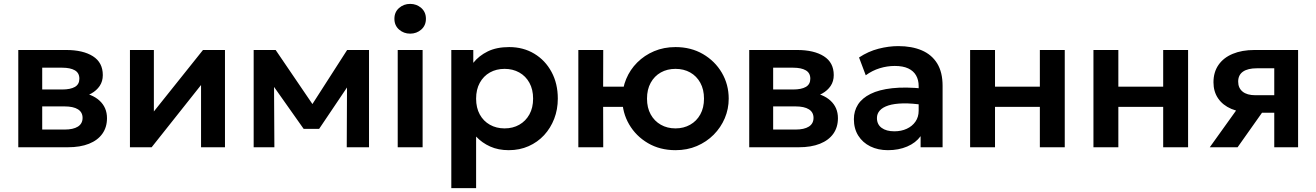

<svg xmlns="http://www.w3.org/2000/svg" viewBox="-20 -757 6766 987"><path d="M74 0V-500H320.5Q407 -500 457.8 -467.8Q508.5 -435.5 508.5 -371Q508.5 -339 492.5 -315.2Q476.5 -291.5 449 -276.2Q421.5 -261 386.5 -254.5L384.5 -283Q453 -275 491.5 -239.8Q530 -204.5 530 -149.5Q530 -103 506.2 -69.5Q482.5 -36 437.5 -18Q392.5 0 329 0ZM197 -91H312Q356.5 -91 380.5 -106.2Q404.5 -121.5 404.5 -151Q404.5 -180 380.8 -195Q357 -210 312 -210H182.5V-297H300Q342 -297 365 -310.2Q388 -323.5 388 -352.5Q388 -382 364.8 -395.5Q341.5 -409 300 -409H197Z M648 0V-500H771V-184L1023.5 -500H1136.5V0H1013.5V-320L759.5 0Z M1284 0V-500H1394H1397L1614 -181L1559 -180L1764.5 -500H1877V0H1762.5L1764 -354L1788.5 -344L1620.5 -94.5H1541L1364.5 -344.5L1388.5 -354.5L1390.5 0Z M2024.5 0V-500H2152.5V0ZM2088.5 -584Q2055.5 -584 2031.5 -605Q2007.5 -626 2007.5 -660.5Q2007.5 -695 2031.5 -716Q2055.5 -737 2088.5 -737Q2121.5 -737 2145.5 -716Q2169.5 -695 2169.5 -660.5Q2169.5 -626 2145.5 -605Q2121.5 -584 2088.5 -584Z M2300 210V-500H2413V-434Q2442 -470.5 2487.5 -492.8Q2533 -515 2597.5 -515Q2670 -515 2726.5 -481Q2783 -447 2815.2 -387.2Q2847.5 -327.5 2847.5 -250Q2847.5 -194.5 2829 -146.5Q2810.5 -98.5 2777 -62.2Q2743.5 -26 2697.2 -5.5Q2651 15 2595.5 15Q2541.5 15 2499.8 -3.8Q2458 -22.5 2427.5 -55V210ZM2574 -97Q2616.5 -97 2649.5 -115.8Q2682.5 -134.5 2701.5 -168.8Q2720.5 -203 2720.5 -250Q2720.5 -297 2701.5 -331.5Q2682.5 -366 2649.2 -384.5Q2616 -403 2574 -403Q2531.5 -403 2498.5 -384.5Q2465.5 -366 2446.5 -331.5Q2427.5 -297 2427.5 -250Q2427.5 -203 2446.2 -168.8Q2465 -134.5 2498.2 -115.8Q2531.5 -97 2574 -97Z M2953 0V-500H3081L3080.5 -311.5H3246.5V-207.5H3080.5L3081 0ZM3452.5 15Q3372.5 15 3310.8 -21.2Q3249 -57.5 3214 -117.8Q3179 -178 3179 -250Q3179 -303 3199 -351Q3219 -399 3255.8 -435.8Q3292.5 -472.5 3342.5 -493.8Q3392.5 -515 3452.5 -515Q3532 -515 3593.8 -479Q3655.5 -443 3690.8 -382.8Q3726 -322.5 3726 -250Q3726 -197 3705.8 -149.2Q3685.5 -101.5 3648.8 -64.5Q3612 -27.5 3562.2 -6.2Q3512.5 15 3452.5 15ZM3452.5 -97Q3494.5 -97 3527.8 -115.8Q3561 -134.5 3580 -168.8Q3599 -203 3599 -250Q3599 -297 3580 -331.5Q3561 -366 3528 -384.5Q3495 -403 3452.5 -403Q3410 -403 3377 -384.5Q3344 -366 3325 -331.5Q3306 -297 3306 -250Q3306 -203 3325 -168.8Q3344 -134.5 3377 -115.8Q3410 -97 3452.5 -97Z M3831.5 0V-500H4078Q4164.5 -500 4215.2 -467.8Q4266 -435.5 4266 -371Q4266 -339 4250 -315.2Q4234 -291.5 4206.5 -276.2Q4179 -261 4144 -254.5L4142 -283Q4210.5 -275 4249 -239.8Q4287.5 -204.5 4287.5 -149.5Q4287.5 -103 4263.8 -69.5Q4240 -36 4195 -18Q4150 0 4086.5 0ZM3954.5 -91H4069.5Q4114 -91 4138 -106.2Q4162 -121.5 4162 -151Q4162 -180 4138.2 -195Q4114.5 -210 4069.5 -210H3940V-297H4057.5Q4099.5 -297 4122.5 -310.2Q4145.5 -323.5 4145.5 -352.5Q4145.5 -382 4122.2 -395.5Q4099 -409 4057.5 -409H3954.5Z M4544.5 15Q4493.5 15 4454 -4.5Q4414.5 -24 4392 -59.8Q4369.5 -95.5 4369.5 -144.5Q4369.5 -186.5 4390.5 -219.5Q4411.5 -252.5 4455 -274.2Q4498.5 -296 4566.2 -303.5Q4634 -311 4727 -301.5L4729 -217Q4668 -226.5 4622.5 -225.5Q4577 -224.5 4547.2 -215Q4517.5 -205.5 4502.8 -189Q4488 -172.5 4488 -150.5Q4488 -117.5 4512 -99.8Q4536 -82 4577.5 -82Q4613 -82 4641.2 -95Q4669.5 -108 4686 -131.8Q4702.5 -155.5 4702.5 -188V-314.5Q4702.5 -346 4689.2 -369.2Q4676 -392.5 4649 -405.2Q4622 -418 4579.5 -418Q4540.5 -418 4502.2 -406.2Q4464 -394.5 4430.5 -370L4396 -461.5Q4443.5 -493 4496 -506.5Q4548.5 -520 4597.5 -520Q4667.5 -520 4718.8 -498Q4770 -476 4797.8 -430.8Q4825.5 -385.5 4825.5 -316V0H4712.5V-57Q4687.5 -22.5 4643.5 -3.8Q4599.5 15 4544.5 15Z M4967 0V-500H5095V-311.5H5325.5V-500H5453.5V0H5325.5V-207.5H5095V0Z M5601 0V-500H5729V-311.5H5959.5V-500H6087.5V0H5959.5V-207.5H5729V0Z M6199 0 6384.5 -259 6415 -178.5Q6354 -178.5 6310 -197.2Q6266 -216 6242 -251Q6218 -286 6218 -334Q6218 -386 6243.8 -423.2Q6269.5 -460.5 6317 -480.2Q6364.5 -500 6428.5 -500H6653V0H6530.5V-406H6442Q6394.5 -406 6369.8 -388.8Q6345 -371.5 6345 -337.5Q6345 -304.5 6367.8 -286Q6390.5 -267.5 6433.5 -267.5H6545V-177.5H6467.5L6342 0Z"/></svg>

Font: Geologica Roman Medium
Style: Regular
Weight: 500
Designer: Sindre Bremnes, Frode Helland
Foundry: Monokrom Skriftforlag AS
Version: Version 1.010;gftools[0.9.28]